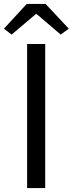

<svg xmlns="http://www.w3.org/2000/svg" viewBox="-37 -957 370 977"><path d="M101 0H193V-733H101ZM22 -781 145 -885H150L272 -781L313 -811L195 -937H99L-17 -811Z"/></svg>

Font: Noto Sans CJK SC
Style: Regular
Weight: 400
Designer: Ryoko NISHIZUKA 西塚涼子 (kana, bopomofo & ideographs); Paul D. Hunt (Latin, Greek & Cyrillic); Sandoll Communications 산돌커뮤니
Foundry: Adobe
Version: Version 2.004;hotconv 1.0.118;makeotfexe 2.5.65603